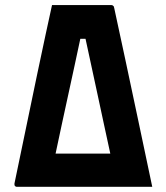

<svg xmlns="http://www.w3.org/2000/svg" viewBox="-20 -721 640 741"><path d="M408.7 -701.5Q411.7 -701.5 413.3 -701Q414.9 -700.5 416.7 -698.5Q418.7 -697.5 419.2 -695.8Q419.7 -694.2 420.7 -690.5Q440.8 -599.2 463.8 -490.4Q486.9 -381.6 513 -258.7Q539 -135.8 567.6 0H44.3Q41 0 38 -3Q35 -6 35.8 -12.7Q61.3 -134.7 83.2 -240.6Q105.2 -346.4 123.3 -433.5Q141.4 -520.6 156.1 -588Q170.8 -655.4 180.8 -701.5Q237.8 -701.5 294.8 -701.5Q351.7 -701.5 408.7 -701.5ZM194.5 -128.1H348.3Q363.2 -128.1 377.5 -128.1Q391.8 -128.1 405.7 -128.1Q393.5 -184.6 381.2 -241.2Q369 -297.8 356.8 -354.8Q344.6 -411.8 332.3 -468.3Q320 -524.8 307.9 -581.3L323.2 -571.2H272.7L292.6 -583.6Q280.5 -527.3 268.3 -470.1Q256.1 -412.9 243.5 -355.9Q230.9 -298.8 218.7 -241.7Q206.5 -184.6 194.5 -128.1Z"/></svg>

Font: Recursive Sans Linear Light
Style: Regular
Weight: 300
Version: Version 1.085